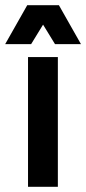

<svg xmlns="http://www.w3.org/2000/svg" viewBox="-73 -720 332 740"><path d="M35 -500V0H150V-500ZM-53 -550H47L93 -625L139 -550H239L154 -700H32Z"/></svg>

Font: Jakob Semi-Condensed
Style: Regular
Weight: 400
Width: 4
Designer: Alan Madić
Foundry: X Cicéro
Version: Version 1.000;Glyphs 3.1.2 (3151)